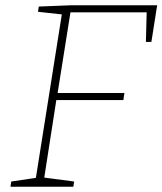

<svg xmlns="http://www.w3.org/2000/svg" viewBox="-20 -713 620 733"><path d="M20 0 23 -20 117 -34 216 -658 125 -668 128 -688 254 -693H580L558 -553H537L540 -666H249L200 -358H455L451 -331H195L149 -35L263 -20L260 0Z"/></svg>

Font: Bitter ExtraLight
Style: Italic
Weight: 200
Italic angle: -9°
Designer: Sol Matas, and Bitter project Authors
Foundry: Sol Matas
Version: Version 2.001